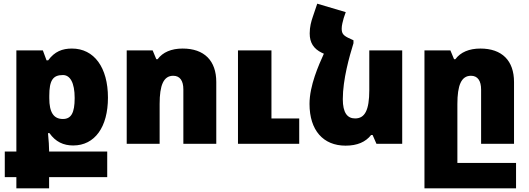

<svg xmlns="http://www.w3.org/2000/svg" viewBox="-20 -782 2876 1044"><path d="M69 242H247V181H563V42H247V36C247 15 245 -16 241 -58H249C282 -11 325 9 378 9C496 9 567 -92 567 -251C567 -415 492 -518 371 -518C319 -518 277 -502 242 -454H233L213 -508H69V42H6V181H69ZM322 -135C271 -135 248 -172 248 -248V-261C248 -344 267 -374 322 -374C361 -374 386 -333 386 -249C386 -168 367 -135 322 -135Z M669 0H848V-217C848 -318 869 -370 922 -370C959 -370 977 -342 977 -296V0H1156V-336C1156 -452 1091 -518 973 -518C912 -518 865 -498 837 -460H830L810 -508H669ZM1274 0H1607V-138H1456V-508H1274Z M1902 -563 1887 -570C1845 -588 1838 -600 1838 -627C1838 -645 1844 -665 1849 -684L1860 -716L1705 -762L1681 -691C1672 -665 1664 -636 1664 -600C1664 -550 1685 -517 1730 -495L1741 -490C1713 -428 1663 -317 1663 -217C1663 -73 1738 10 1859 10C1923 10 1968 -10 1998 -48H2006L2027 0H2167V-508H1988V-292C1988 -183 1964 -138 1911 -138C1869 -138 1844 -168 1844 -243C1844 -350 1880 -476 1902 -547Z M2288 242H2786V104H2467V-216C2467 -318 2488 -370 2541 -370C2578 -370 2596 -342 2596 -295V0H2775V-336C2775 -452 2710 -518 2592 -518C2531 -518 2484 -498 2456 -460H2449L2429 -508H2288Z"/></svg>

Font: Noto Sans Armenian SemiCondensed Black
Style: Regular
Weight: 900
Width: 4
Designer: Monotype Design Team
Foundry: Monotype Imaging Inc.
Version: Version 2.008